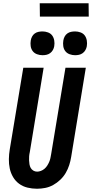

<svg xmlns="http://www.w3.org/2000/svg" viewBox="-20 -1151 565 1179"><path d="M207 8Q177 8 148.5 1Q120 -6 97.5 -22.5Q75 -39 60.5 -63.5Q46 -88 40 -116Q34 -144 34.5 -174Q35 -204 40 -234L123 -735H248L163 -217Q160 -204 159 -191.5Q158 -179 158.5 -166.5Q159 -154 161 -142Q163 -130 168.5 -120Q174 -110 184.5 -103.5Q195 -97 208 -97Q219 -97 231 -101.5Q243 -106 253 -114.5Q263 -123 270 -134Q277 -145 282 -156.5Q287 -168 289.5 -180Q292 -192 294 -204L382 -735H507L417 -187Q413 -162 405 -137Q397 -112 383.5 -89Q370 -66 350 -47Q330 -28 306.5 -15Q283 -2 257.5 3Q232 8 207 8ZM441 -812Q424 -812 407.5 -818Q391 -824 381 -837Q371 -850 368.5 -867.5Q366 -885 369 -903Q371 -915 377 -926.5Q383 -938 393.5 -945.5Q404 -953 416.5 -955.5Q429 -958 441 -958Q458 -958 474.5 -952Q491 -946 500.5 -933Q510 -920 513 -902.5Q516 -885 513 -867Q511 -855 504.5 -843.5Q498 -832 487.5 -824.5Q477 -817 465 -814.5Q453 -812 441 -812ZM241 -812Q224 -812 207.5 -818Q191 -824 181 -837Q171 -850 168.5 -867.5Q166 -885 169 -903Q171 -915 177 -926.5Q183 -938 193.5 -945.5Q204 -953 216.5 -955.5Q229 -958 241 -958Q258 -958 274.5 -952Q291 -946 300.5 -933Q310 -920 313 -902.5Q316 -885 313 -867Q311 -855 304.5 -843.5Q298 -832 287.5 -824.5Q277 -817 265 -814.5Q253 -812 241 -812ZM225 -1049 224 -1131H524L525 -1049Z"/></svg>

Font: Iosevka Term Curly Extrabold
Style: Italic
Weight: 800
Italic angle: -9°
Designer: Belleve Invis
Foundry: Belleve Invis
Version: Version 32.3.0